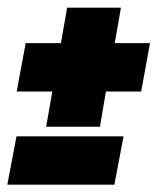

<svg xmlns="http://www.w3.org/2000/svg" viewBox="-24 -528 420 512"><path d="M99 -190H242.5L258.5 -284H352.5L376 -413H282L298.5 -507.5H155L138.5 -413H44.5L20.5 -284H115.5ZM-4.5 -35.5H281L305.5 -164.5H20Z"/></svg>

Font: Anybody Expanded ExtraBold
Style: Italic
Weight: 800
Width: 7
Italic angle: -10°
Version: Version 1.113;gftools[0.9.25]